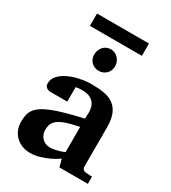

<svg xmlns="http://www.w3.org/2000/svg" viewBox="-209 -969 971 1088"><g transform="rotate(30 276.5 -425.0)"><path d="M350.1 0 336.9 -49.8Q311 -32.2 282.7 -18.6Q257.8 -6.8 227.1 2.7Q196.3 12.2 163.1 12.2Q135.7 12.2 112.1 3.2Q88.4 -5.9 70.6 -22.7Q52.7 -39.6 42.5 -63.5Q32.2 -87.4 32.2 -117.2Q32.2 -139.6 35.9 -158.7Q39.6 -177.7 50.5 -194.1Q61.5 -210.4 82 -225.3Q102.5 -240.2 136.5 -254.4Q170.4 -268.6 219.7 -282.7Q269 -296.9 337.9 -312V-324.2Q337.9 -331.5 338.4 -337.4Q338.4 -344.2 338.9 -351.1Q339.4 -365.2 335.9 -381.6Q332.5 -397.9 322.3 -411.9Q312 -425.8 293.5 -434.8Q274.9 -443.8 245.1 -443.8Q234.9 -443.8 226.8 -443.4Q218.8 -442.9 213.4 -441.9Q207 -440.9 202.1 -439.9V-345.2H99.1Q86.4 -344.2 76.7 -347.7Q68.4 -350.6 61.3 -357.9Q54.2 -365.2 54.2 -380.9Q54.2 -408.7 74 -430.7Q93.8 -452.6 125.7 -468Q157.7 -483.4 197.5 -491.7Q237.3 -500 276.9 -500Q319.8 -500 355.5 -493.7Q391.1 -487.3 416.7 -469Q442.4 -450.7 456.3 -417.5Q470.2 -384.3 470.2 -330.1V-73.2Q470.2 -64 476.6 -57.4Q482.9 -50.8 492.2 -49.8L536.1 -46.9V0ZM336.9 -257.8Q288.6 -248 257.1 -237.8Q225.6 -227.5 207 -214.4Q188.5 -201.2 181.2 -184.3Q173.8 -167.5 173.8 -145Q173.8 -129.4 179 -116Q184.1 -102.5 193.6 -92.5Q203.1 -82.5 216.3 -76.7Q229.5 -70.8 245.1 -70.8Q261.2 -70.8 277.6 -74.2Q293.9 -77.6 307.1 -81.5Q322.8 -86.4 336.9 -92.8ZM98.6 -781.2V-861.8H438.5V-781.2ZM336.9 -652.8Q336.9 -639.2 331.8 -626.7Q326.7 -614.3 317.4 -605Q308.1 -595.7 295.7 -590.3Q283.2 -585 268.6 -585Q253.9 -585 241.5 -590.1Q229 -595.2 220 -604.2Q210.9 -613.3 205.8 -625.7Q200.7 -638.2 200.7 -652.8Q200.7 -668 205.6 -681.2Q210.4 -694.3 219.5 -704.3Q228.5 -714.4 241 -720.2Q253.4 -726.1 268.6 -726.1Q282.7 -726.1 295.2 -720.5Q307.6 -714.8 316.9 -704.8Q326.2 -694.8 331.5 -681.4Q336.9 -668 336.9 -652.8Z"/></g></svg>

Font: Charis SIL Eur
Style: Bold
Weight: 700
Foundry: SIL International
Version: Version 5.000